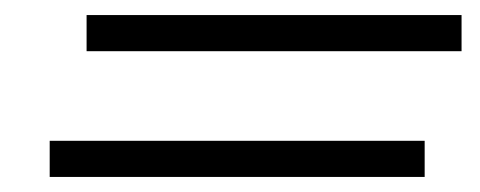

<svg xmlns="http://www.w3.org/2000/svg" viewBox="-20 -470 638 255"><path d="M95 -402V-450H593V-402ZM46 -235V-283H544V-235Z"/></svg>

Font: Libre Bodoni
Style: Italic
Weight: 400
Italic angle: -13°
Designer: Pablo Impallari, Rodrigo Fuenzalida
Foundry: Impallari Type
Version: Version 2.005;gftools[0.9.23]